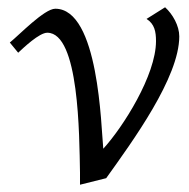

<svg xmlns="http://www.w3.org/2000/svg" viewBox="-20 -488 520 528"><path d="M7 -371 30 -343C45 -357 88 -398 110 -398C198 -398 198 -116 200 -13V20L272 2C345 -100 473 -275 473 -388C473 -417 455 -449 434 -468L383 -436C405 -422 409 -401 409 -375C409 -281 318 -138 264 -79C258 -138 252 -464 132 -464C102 -464 33 -392 7 -371Z"/></svg>

Font: KpMath
Style: Sans
Weight: 400
Version: Version 0.64